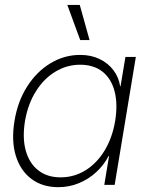

<svg xmlns="http://www.w3.org/2000/svg" viewBox="-20 -755 602 784"><path d="M218.3 9.3Q152.8 9.3 107.9 -24.7Q63 -58.6 44.4 -119.4Q25.9 -180.2 39.1 -260.7Q52.2 -341.3 91.1 -402.1Q129.9 -462.9 186.3 -496.8Q242.7 -530.8 307.6 -530.8Q352.1 -530.8 386.7 -513.9Q421.4 -497.1 443.1 -468.5Q464.8 -439.9 470.7 -402.8H472.2L492.2 -522.5H534.7L448.2 0H405.8L425.3 -117.7H423.3Q404.3 -81.1 373 -52.2Q341.8 -23.4 302.2 -7.1Q262.7 9.3 218.3 9.3ZM227.1 -30.8Q282.7 -30.8 329.1 -59.6Q375.5 -88.4 407 -140.1Q438.5 -191.9 450.2 -260.7Q461.4 -330.1 448 -381.8Q434.6 -433.6 398.7 -462.2Q362.8 -490.7 307.1 -490.7Q253.4 -490.7 206.5 -462.6Q159.7 -434.6 127 -382.8Q94.2 -331.1 82 -260.7Q70.8 -190.9 85.4 -139.2Q100.1 -87.4 136.7 -59.1Q173.3 -30.8 227.1 -30.8ZM307.6 -591.3 254.9 -734.9H305.7L345.7 -591.3Z"/></svg>

Font: Inter 28pt ExtraLight
Style: Italic
Weight: 250
Italic angle: -9.3988°
Designer: Rasmus Andersson
Foundry: rsms
Version: Version 4.001;git-66647c0bb